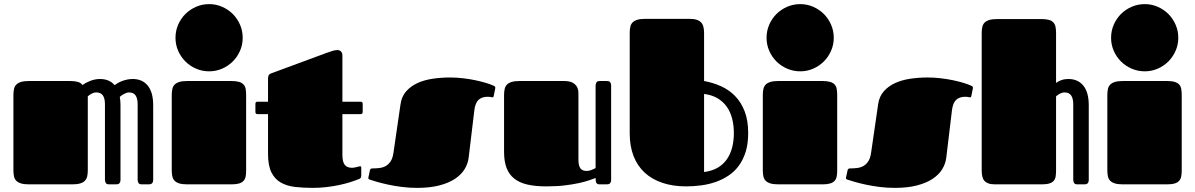

<svg xmlns="http://www.w3.org/2000/svg" viewBox="-20 -892 5783 929"><path d="M44.9 -432.1Q44.9 -448.7 47.9 -461.7Q50.8 -474.6 59.1 -482.9Q67.4 -491.2 82 -495.6Q96.7 -500 120.1 -500H319.8Q341.8 -500 356.9 -495.6Q372.1 -491.2 378.9 -480.5Q385.3 -485.4 394.5 -490.5Q403.8 -495.6 414.8 -500Q425.8 -504.4 438.2 -507.1Q450.7 -509.8 463.9 -509.8Q508.8 -509.8 534.7 -480Q541.5 -484.9 549.3 -489.7Q559.1 -495.6 570.8 -500Q582.5 -504.4 595.7 -507.1Q608.9 -509.8 622.1 -509.8Q668.9 -509.8 695.1 -477.5Q721.2 -445.3 721.2 -382.8V-22.9Q721.2 -14.6 719 -10Q716.8 -5.4 713.4 -3.2Q710 -1 705.6 -0.5Q701.2 0 696.8 0H666Q653.3 0 649.7 -7.3Q646 -14.6 646 -22.9V-387.7Q646 -415.5 636 -430.2Q626 -444.8 604 -444.8Q598.1 -444.8 591.8 -442.6Q585.4 -440.4 579.1 -437Q572.8 -433.6 567.4 -429.7Q563 -426.3 559.6 -423.3Q563 -404.8 563 -382.8V-22.9Q563 -14.6 560.8 -10Q558.6 -5.4 555.4 -3.2Q552.2 -1 547.9 -0.5Q543.5 0 539.1 0H507.8Q495.1 0 491.5 -7.3Q487.8 -14.6 487.8 -22.9V-387.7Q487.8 -415.5 477.8 -430.2Q467.8 -444.8 445.8 -444.8Q434.6 -444.8 423.1 -438.7Q411.6 -432.6 404.8 -425.8V-68.4Q404.8 -51.3 401.9 -38.6Q398.9 -25.9 390.6 -17.3Q382.3 -8.8 367.7 -4.4Q353 0 329.6 0H120.1Q96.7 0 82 -4.4Q67.4 -8.8 59.1 -17.1Q50.8 -25.4 47.9 -38.1Q44.9 -50.8 44.9 -67.9Z M811 -432.1Q811 -448.7 814 -461.7Q816.9 -474.6 825.2 -482.9Q833.5 -491.2 848.1 -495.6Q862.8 -500 886.2 -500H1100.1Q1122.6 -500 1136.5 -495.8Q1150.4 -491.7 1158.2 -483.4Q1166 -475.1 1168.5 -462.4Q1170.9 -449.7 1170.9 -432.1V-66.9Q1170.9 -50.3 1168.5 -37.8Q1166 -25.4 1158.2 -16.8Q1150.4 -8.3 1136.5 -4.2Q1122.6 0 1100.1 0H886.2Q862.8 0 848.1 -4.4Q833.5 -8.8 825.2 -17.1Q816.9 -25.4 814 -38.1Q811 -50.8 811 -67.9ZM829.1 -709Q829.1 -742.7 842 -772.5Q855 -802.2 877 -824.2Q898.9 -846.2 928.7 -859.1Q958.5 -872.1 992.2 -872.1Q1025.4 -872.1 1054.9 -859.1Q1084.5 -846.2 1106.4 -824.2Q1128.4 -802.2 1141.4 -772.5Q1154.3 -742.7 1154.3 -709Q1154.3 -675.8 1141.4 -646.2Q1128.4 -616.7 1106.4 -594.7Q1084.5 -572.8 1054.9 -559.8Q1025.4 -546.9 992.2 -546.9Q958.5 -546.9 928.7 -559.8Q898.9 -572.8 877 -594.7Q855 -616.7 842 -646.2Q829.1 -675.8 829.1 -709Z M1226.1 -339.8Q1215.8 -339.8 1215.8 -350.6V-389.6Q1215.8 -399.9 1226.1 -399.9H1276.9V-510.7Q1276.9 -518.1 1279.1 -525.4Q1281.2 -532.7 1291 -536.6L1560.5 -636.2Q1579.1 -643.1 1591.3 -646.5Q1603.5 -649.9 1612.8 -649.9Q1616.2 -649.9 1620.4 -648.7Q1624.5 -647.5 1628.2 -644.5Q1631.8 -641.6 1634.3 -636.5Q1636.7 -631.3 1636.7 -624V-399.9H1724.6Q1734.9 -399.9 1734.9 -389.6V-350.6Q1734.9 -339.8 1724.6 -339.8H1636.7V-143.1Q1636.7 -108.4 1648.2 -94.2Q1659.7 -80.1 1683.6 -80.1Q1689 -80.1 1694.8 -81.3Q1700.7 -82.5 1705.8 -83.7Q1710.9 -85 1715.3 -86.2Q1719.7 -87.4 1722.7 -87.4Q1728 -87.4 1728 -81.1V-43.5Q1728 -33.7 1724.1 -30.3Q1720.2 -26.9 1717.3 -25.9Q1698.7 -18.1 1673.6 -10.3Q1648.4 -2.4 1619.4 3.7Q1590.3 9.8 1558.1 13.4Q1525.9 17.1 1493.7 17.1Q1447.3 17.1 1407.5 12.5Q1367.7 7.8 1338.6 -8.8Q1309.6 -25.4 1293.2 -58.1Q1276.9 -90.8 1276.9 -147V-339.8Z M2157.7 -517.1Q2189 -517.1 2220.2 -513.4Q2251.5 -509.8 2279.5 -503.9Q2307.6 -498 2330.8 -491Q2354 -483.9 2368.7 -477.1Q2371.1 -476.1 2373.8 -474.1Q2376.5 -472.2 2376.5 -466.8Q2376.5 -465.3 2376 -462.9Q2375.5 -460.4 2375 -458L2369.1 -429.2Q2368.2 -423.3 2366.5 -422.1Q2364.7 -420.9 2363.3 -420.9Q2360.8 -420.9 2354 -422.4Q2347.2 -423.8 2339.4 -423.8Q2311.5 -423.8 2295.4 -408.9Q2279.3 -394 2274.9 -356.9L2247.6 -128.9Q2243.7 -98.6 2227.3 -72.3Q2210.9 -45.9 2180.2 -25.9Q2149.4 -5.9 2104.2 5.6Q2059.1 17.1 1998.5 17.1Q1960.4 17.1 1924.3 12.5Q1888.2 7.8 1857.7 1.2Q1827.1 -5.4 1804.4 -12Q1781.7 -18.6 1770.5 -22.5Q1766.6 -23.4 1764.4 -25.1Q1762.2 -26.9 1762.2 -30.8Q1762.2 -32.7 1762.7 -35.2Q1763.2 -37.6 1764.2 -41L1770 -68.4Q1771 -72.3 1773.4 -74.7Q1775.9 -77.1 1782.2 -77.1Q1798.3 -77.1 1814.7 -78.9Q1831.1 -80.6 1845 -87.9Q1858.9 -95.2 1869.4 -110.4Q1879.9 -125.5 1883.8 -152.8L1918 -388.2Q1923.3 -425.3 1945.3 -450.2Q1967.3 -475.1 1999.8 -490Q2032.2 -504.9 2073.2 -511Q2114.3 -517.1 2157.7 -517.1Z M2778.8 -119.1Q2778.8 -91.3 2787.8 -78.1Q2796.9 -64.9 2818.8 -64.9Q2830.1 -64.9 2842.5 -69.8Q2855 -74.7 2861.8 -79.1V-477.1Q2861.8 -485.4 2865.5 -492.7Q2869.1 -500 2881.8 -500H2913.1Q2917.5 -500 2921.9 -499.5Q2926.3 -499 2929.4 -496.8Q2932.6 -494.6 2934.8 -490Q2937 -485.4 2937 -477.1V-22.9Q2937 -14.6 2934.8 -10Q2932.6 -5.4 2929.4 -3.2Q2926.3 -1 2921.9 -0.5Q2917.5 0 2913.1 0H2881.8Q2869.1 0 2865.5 -7.3Q2861.8 -14.6 2861.8 -30.8Q2851.1 -26.9 2831.8 -20Q2812.5 -13.2 2783.2 -6.6Q2753.9 0 2714.1 4.9Q2674.3 9.8 2623 9.8Q2570.3 9.8 2532 1Q2493.7 -7.8 2468.5 -27.6Q2443.4 -47.4 2431.2 -79.1Q2418.9 -110.8 2418.9 -157.2V-432.1Q2418.9 -448.7 2421.9 -461.7Q2424.8 -474.6 2433.1 -482.9Q2441.4 -491.2 2456.1 -495.6Q2470.7 -500 2494.1 -500H2708Q2736.3 -500 2751 -491.7Q2765.6 -483.4 2772 -471.2Q2778.3 -459 2778.6 -444.8Q2778.8 -430.7 2778.8 -418.9Z M3299.8 9.8Q3235.8 9.8 3185.1 -7.3Q3134.3 -24.4 3099.1 -56.9Q3064 -89.4 3045.4 -137.2Q3026.9 -185.1 3026.9 -246.6V-732.9Q3026.9 -749.5 3029.8 -762.5Q3032.7 -775.4 3041 -783.7Q3049.3 -792 3064 -796.4Q3078.6 -800.8 3102.1 -800.8H3315.9Q3336.9 -800.8 3350.6 -796.4Q3364.3 -792 3372.3 -783.4Q3380.4 -774.9 3383.5 -762Q3386.7 -749 3386.7 -731.4V-500Q3429.7 -492.2 3468.5 -474.9Q3507.3 -457.5 3536.6 -427.5Q3565.9 -397.5 3583 -353.5Q3600.1 -309.6 3600.1 -248Q3600.1 -196.8 3588.1 -158Q3576.2 -119.1 3554.9 -90.3Q3533.7 -61.5 3505.1 -42.5Q3476.6 -23.4 3443.1 -11.7Q3409.7 0 3373 4.9Q3336.4 9.8 3299.8 9.8ZM3386.7 -59.6Q3424.8 -64.5 3452.1 -80.3Q3479.5 -96.2 3496.8 -121.1Q3514.2 -146 3522.5 -178.2Q3530.8 -210.4 3530.8 -248Q3530.8 -285.2 3522.5 -317.9Q3514.2 -350.6 3496.6 -375.5Q3479 -400.4 3451.9 -416.5Q3424.8 -432.6 3386.7 -437.5Z M3670.9 -432.1Q3670.9 -448.7 3673.8 -461.7Q3676.8 -474.6 3685.1 -482.9Q3693.4 -491.2 3708 -495.6Q3722.7 -500 3746.1 -500H3960Q3982.4 -500 3996.3 -495.8Q4010.3 -491.7 4018.1 -483.4Q4025.9 -475.1 4028.3 -462.4Q4030.8 -449.7 4030.8 -432.1V-66.9Q4030.8 -50.3 4028.3 -37.8Q4025.9 -25.4 4018.1 -16.8Q4010.3 -8.3 3996.3 -4.2Q3982.4 0 3960 0H3746.1Q3722.7 0 3708 -4.4Q3693.4 -8.8 3685.1 -17.1Q3676.8 -25.4 3673.8 -38.1Q3670.9 -50.8 3670.9 -67.9ZM3689 -709Q3689 -742.7 3701.9 -772.5Q3714.8 -802.2 3736.8 -824.2Q3758.8 -846.2 3788.6 -859.1Q3818.4 -872.1 3852.1 -872.1Q3885.3 -872.1 3914.8 -859.1Q3944.3 -846.2 3966.3 -824.2Q3988.3 -802.2 4001.2 -772.5Q4014.2 -742.7 4014.2 -709Q4014.2 -675.8 4001.2 -646.2Q3988.3 -616.7 3966.3 -594.7Q3944.3 -572.8 3914.8 -559.8Q3885.3 -546.9 3852.1 -546.9Q3818.4 -546.9 3788.6 -559.8Q3758.8 -572.8 3736.8 -594.7Q3714.8 -616.7 3701.9 -646.2Q3689 -675.8 3689 -709Z M4468.8 -517.1Q4500 -517.1 4531.2 -513.4Q4562.5 -509.8 4590.6 -503.9Q4618.7 -498 4641.8 -491Q4665 -483.9 4679.7 -477.1Q4682.1 -476.1 4684.8 -474.1Q4687.5 -472.2 4687.5 -466.8Q4687.5 -465.3 4687 -462.9Q4686.5 -460.4 4686 -458L4680.2 -429.2Q4679.2 -423.3 4677.5 -422.1Q4675.8 -420.9 4674.3 -420.9Q4671.9 -420.9 4665 -422.4Q4658.2 -423.8 4650.4 -423.8Q4622.6 -423.8 4606.4 -408.9Q4590.3 -394 4585.9 -356.9L4558.6 -128.9Q4554.7 -98.6 4538.3 -72.3Q4522 -45.9 4491.2 -25.9Q4460.4 -5.9 4415.3 5.6Q4370.1 17.1 4309.6 17.1Q4271.5 17.1 4235.4 12.5Q4199.2 7.8 4168.7 1.2Q4138.2 -5.4 4115.5 -12Q4092.8 -18.6 4081.5 -22.5Q4077.6 -23.4 4075.4 -25.1Q4073.2 -26.9 4073.2 -30.8Q4073.2 -32.7 4073.7 -35.2Q4074.2 -37.6 4075.2 -41L4081.1 -68.4Q4082 -72.3 4084.5 -74.7Q4086.9 -77.1 4093.3 -77.1Q4109.4 -77.1 4125.7 -78.9Q4142.1 -80.6 4156 -87.9Q4169.9 -95.2 4180.4 -110.4Q4190.9 -125.5 4194.8 -152.8L4229 -388.2Q4234.4 -425.3 4256.3 -450.2Q4278.3 -475.1 4310.8 -490Q4343.3 -504.9 4384.3 -511Q4425.3 -517.1 4468.8 -517.1Z M5089.8 -490.7Q5100.6 -499 5115.7 -504.4Q5130.9 -509.8 5148.9 -509.8Q5195.8 -509.8 5221.9 -477.5Q5248 -445.3 5248 -382.8V-22.9Q5248 -14.6 5245.8 -10Q5243.7 -5.4 5240.5 -3.2Q5237.3 -1 5232.9 -0.5Q5228.5 0 5224.1 0H5192.9Q5180.2 0 5176.5 -7.3Q5172.9 -14.6 5172.9 -22.9V-387.7Q5172.9 -415.5 5162.8 -430.2Q5152.8 -444.8 5130.9 -444.8Q5119.6 -444.8 5108.2 -438.7Q5096.7 -432.6 5089.8 -425.8V-68.4Q5089.8 -51.3 5087.9 -38.6Q5085.9 -25.9 5078.6 -17.3Q5071.3 -8.8 5057.6 -4.4Q5043.9 0 5020.5 0H4794.4Q4775.4 0 4762.9 -4.4Q4750.5 -8.8 4743.2 -17.1Q4735.8 -25.4 4732.9 -38.1Q4730 -50.8 4730 -67.9V-731.9Q4730 -748.5 4732.9 -761.5Q4735.8 -774.4 4744.1 -782.7Q4752.4 -791 4767.1 -795.4Q4781.7 -799.8 4805.2 -799.8H5019Q5041 -799.8 5054.9 -795.9Q5068.8 -792 5076.7 -783.4Q5084.5 -774.9 5087.2 -762.2Q5089.8 -749.5 5089.8 -731.9Z M5337.9 -432.1Q5337.9 -448.7 5340.8 -461.7Q5343.8 -474.6 5352.1 -482.9Q5360.4 -491.2 5375 -495.6Q5389.6 -500 5413.1 -500H5627Q5649.4 -500 5663.3 -495.8Q5677.2 -491.7 5685.1 -483.4Q5692.9 -475.1 5695.3 -462.4Q5697.8 -449.7 5697.8 -432.1V-66.9Q5697.8 -50.3 5695.3 -37.8Q5692.9 -25.4 5685.1 -16.8Q5677.2 -8.3 5663.3 -4.2Q5649.4 0 5627 0H5413.1Q5389.6 0 5375 -4.4Q5360.4 -8.8 5352.1 -17.1Q5343.8 -25.4 5340.8 -38.1Q5337.9 -50.8 5337.9 -67.9ZM5356 -709Q5356 -742.7 5368.9 -772.5Q5381.8 -802.2 5403.8 -824.2Q5425.8 -846.2 5455.6 -859.1Q5485.4 -872.1 5519 -872.1Q5552.2 -872.1 5581.8 -859.1Q5611.3 -846.2 5633.3 -824.2Q5655.3 -802.2 5668.2 -772.5Q5681.2 -742.7 5681.2 -709Q5681.2 -675.8 5668.2 -646.2Q5655.3 -616.7 5633.3 -594.7Q5611.3 -572.8 5581.8 -559.8Q5552.2 -546.9 5519 -546.9Q5485.4 -546.9 5455.6 -559.8Q5425.8 -572.8 5403.8 -594.7Q5381.8 -616.7 5368.9 -646.2Q5356 -675.8 5356 -709Z"/></svg>

Font: Fascinate
Style: Regular
Weight: 900
Designer: Astigmatic (AOETI)
Foundry: Astigmatic (AOETI)
Version: Version 1.000